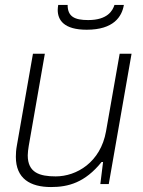

<svg xmlns="http://www.w3.org/2000/svg" viewBox="-20 -743 578 775"><path d="M330 -623C439 -623 472 -676 480 -723H442C435 -701 415 -662 336 -662C281 -662 253 -676 253 -723H215C214 -716 213 -710 213 -703C213 -662 238 -623 330 -623ZM186 12C256 12 323 -6 390 -89H396L385 0H419L511 -526H463L408 -213C386 -88 289 -31 205 -31C140 -31 92 -46 92 -116C92 -127 94 -141 96 -154L161 -526H113L48 -155C45 -139 44 -124 44 -110C44 -22 102 12 186 12Z"/></svg>

Font: Archivo Thin
Style: Italic
Weight: 100
Italic angle: -10°
Designer: Hector Gatti
Foundry: Omnibus-Type
Version: Version 2.001